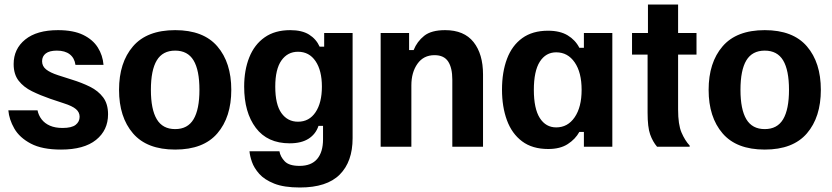

<svg xmlns="http://www.w3.org/2000/svg" viewBox="-20 -645 3657 844"><path d="M248.3 12.5Q165 12.5 115.4 -13.8Q65.8 -40 42.9 -80Q20 -120 16.7 -160H145Q149.2 -138.3 162.9 -120.4Q176.7 -102.5 199.6 -92.5Q222.5 -82.5 255 -82.5Q295 -82.5 312.5 -96.2Q330 -110 330 -131.7Q330 -151.7 313.8 -165.4Q297.5 -179.2 260.8 -190.8L200.8 -210.8Q157.5 -225.8 120.8 -243.8Q84.2 -261.7 62.1 -290Q40 -318.3 40 -363.3Q40 -430 90.8 -471.2Q141.7 -512.5 235 -512.5Q302.5 -512.5 345.4 -491.7Q388.3 -470.8 410 -436.2Q431.7 -401.7 435 -360H311.7Q307.5 -390 286.7 -406.2Q265.8 -422.5 230 -422.5Q197.5 -422.5 181.2 -410Q165 -397.5 165 -375.8Q165 -354.2 182.5 -340Q200 -325.8 235.8 -314.2L295.8 -295Q339.2 -281.7 375.4 -263.8Q411.7 -245.8 433.3 -217.1Q455 -188.3 455 -142.5Q455 -72.5 402.1 -30Q349.2 12.5 248.3 12.5Z M750 12.5Q625.8 12.5 564.6 -58.8Q503.3 -130 503.3 -250Q503.3 -370 564.6 -441.2Q625.8 -512.5 750 -512.5Q874.2 -512.5 935.4 -441.2Q996.7 -370 996.7 -250Q996.7 -130 935.4 -58.8Q874.2 12.5 750 12.5ZM750 -77.5Q805 -77.5 830.8 -120.8Q856.7 -164.2 856.7 -250Q856.7 -336.7 830.8 -379.6Q805 -422.5 750 -422.5Q695 -422.5 669.2 -379.6Q643.3 -336.7 643.3 -250Q643.3 -164.2 669.2 -120.8Q695 -77.5 750 -77.5Z M1298.3 179.2Q1228.3 179.2 1185.4 162.1Q1142.5 145 1119.6 119.2Q1096.7 93.3 1087.5 66.7Q1078.3 40 1076.7 20H1208.3Q1212.5 44.2 1231.7 64.2Q1250.8 84.2 1296.7 84.2Q1348.3 84.2 1374.2 53.8Q1400 23.3 1400 -32.5V-91.7H1380Q1368.3 -55.8 1336.7 -35.4Q1305 -15 1253.3 -15Q1155.8 -15 1104.6 -82.9Q1053.3 -150.8 1053.3 -264.2Q1053.3 -336.7 1075.8 -392.9Q1098.3 -449.2 1143.3 -480.8Q1188.3 -512.5 1255.8 -512.5Q1307.5 -512.5 1338.8 -492.9Q1370 -473.3 1385 -440H1405V-500H1530V-37.5Q1530 65.8 1473.3 122.5Q1416.7 179.2 1298.3 179.2ZM1290 -110Q1339.2 -110 1367.1 -151.7Q1395 -193.3 1395 -264.2Q1395 -335 1367.1 -376.2Q1339.2 -417.5 1290 -417.5Q1244.2 -417.5 1217.1 -379.2Q1190 -340.8 1190 -264.2Q1190 -185.8 1217.1 -147.9Q1244.2 -110 1290 -110Z M1788.3 0H1653.3V-500H1778.3V-425H1798.3Q1813.3 -462.5 1844.6 -487.5Q1875.8 -512.5 1936.7 -512.5Q2020 -512.5 2061.7 -460Q2103.3 -407.5 2103.3 -317.5V0H1968.3V-295Q1968.3 -346.7 1950 -374.6Q1931.7 -402.5 1890 -402.5Q1841.7 -402.5 1815 -364.6Q1788.3 -326.7 1788.3 -270Z M2390 10Q2320 10 2275 -23.8Q2230 -57.5 2208.3 -116.7Q2186.7 -175.8 2186.7 -250.8Q2186.7 -328.3 2208.8 -386.7Q2230.8 -445 2275.8 -477.5Q2320.8 -510 2389.2 -510Q2441.7 -510 2475.4 -489.6Q2509.2 -469.2 2526.7 -435H2546.7V-500H2671.7V0H2546.7V-65H2526.7Q2509.2 -33.3 2475.8 -11.7Q2442.5 10 2390 10ZM2425 -85Q2475.8 -85 2506.2 -129.6Q2536.7 -174.2 2536.7 -250Q2536.7 -326.7 2506.2 -370.8Q2475.8 -415 2425 -415Q2379.2 -415 2352.9 -373.8Q2326.7 -332.5 2326.7 -250Q2326.7 -167.5 2352.9 -126.2Q2379.2 -85 2425 -85Z M3011.7 0H2868.3Q2849.2 -22.5 2837.9 -54.2Q2826.7 -85.8 2826.7 -149.2V-405H2758.3V-500H2828.3V-625H2960.8V-500H3041.7V-405H2960.8V-163.3Q2960.8 -97.5 2975.8 -62.5Q2990.8 -27.5 3011.7 -5Z M3341.7 12.5Q3217.5 12.5 3156.3 -58.8Q3095 -130 3095 -250Q3095 -370 3156.3 -441.2Q3217.5 -512.5 3341.7 -512.5Q3465.8 -512.5 3527.1 -441.2Q3588.3 -370 3588.3 -250Q3588.3 -130 3527.1 -58.8Q3465.8 12.5 3341.7 12.5ZM3341.7 -77.5Q3396.7 -77.5 3422.5 -120.8Q3448.3 -164.2 3448.3 -250Q3448.3 -336.7 3422.5 -379.6Q3396.7 -422.5 3341.7 -422.5Q3286.7 -422.5 3260.8 -379.6Q3235 -336.7 3235 -250Q3235 -164.2 3260.8 -120.8Q3286.7 -77.5 3341.7 -77.5Z"/></svg>

Font: Familjen Grotesk Variable
Style: Regular
Weight: 400
Designer: Anders Wikstroem, Jonas Baeckman, Matilda Gysing, Kristian Moeller
Foundry: Familjen STHLM AB
Version: Version 2.000